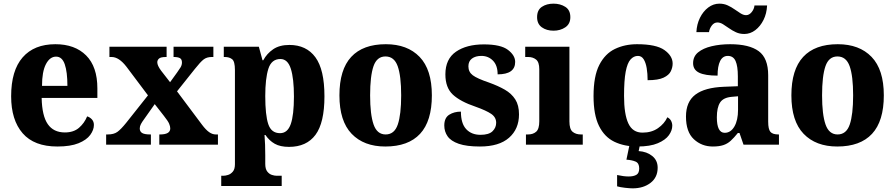

<svg xmlns="http://www.w3.org/2000/svg" viewBox="-20 -792 4899 1051"><path d="M294 10Q167 10 104 -62.5Q41 -135 41 -265Q41 -406 104 -478Q167 -550 283 -550Q390 -550 451.5 -488.5Q513 -427 513 -308V-256H208Q210 -158 241.5 -112.5Q273 -67 335 -67Q383 -67 412.5 -92.5Q442 -118 457 -155Q473 -150 483.5 -138Q494 -126 494 -108Q494 -81 474 -53.5Q454 -26 410 -8Q366 10 294 10ZM349 -322Q349 -398 334.5 -440Q320 -482 287 -482Q253 -482 231.5 -441Q210 -400 210 -322Z M561 0V-56H570Q603 -56 622.5 -70Q642 -84 671 -120L790 -270L672 -427Q631 -480 591 -480H579V-536H892V-480H889Q860 -480 850.5 -471.5Q841 -463 841 -451Q841 -433 862 -405L911 -342L950 -396Q961 -411 968.5 -423.5Q976 -436 976 -450Q976 -468 964.5 -474Q953 -480 933 -480H930V-536H1148V-480H1139Q1112 -480 1094.5 -466.5Q1077 -453 1047 -415L949 -292L1086 -109Q1107 -81 1125 -68.5Q1143 -56 1161 -56H1173V0H852V-56H856Q912 -56 912 -89Q912 -100 906 -114.5Q900 -129 877 -158L827 -222L767 -137Q758 -125 751.5 -113Q745 -101 745 -89Q745 -72 758 -64Q771 -56 802 -56H806V0Z M1191 226V170H1204Q1214 170 1228.5 165.5Q1243 161 1254.5 147.5Q1266 134 1266 107V-409Q1266 -456 1250.5 -468Q1235 -480 1211 -480H1205V-536H1397L1417 -462H1421Q1441 -499 1475.5 -522.5Q1510 -546 1564 -546Q1657 -546 1706.5 -478.5Q1756 -411 1756 -265Q1756 -120 1707 -54Q1658 12 1562 12Q1514 12 1484 -5Q1454 -22 1433 -53H1428Q1430 -28 1431 0Q1432 28 1432 58V105Q1432 133 1443 147Q1454 161 1468.5 165.5Q1483 170 1493 170H1522V226ZM1513 -63Q1554 -63 1571.5 -112.5Q1589 -162 1589 -264Q1589 -362 1572 -415.5Q1555 -469 1515 -469Q1466 -469 1449 -415.5Q1432 -362 1432 -266Q1432 -162 1448.5 -112.5Q1465 -63 1513 -63Z M2089 10Q1972 10 1905 -59.5Q1838 -129 1838 -270Q1838 -411 1902.5 -480.5Q1967 -550 2092 -550Q2210 -550 2277 -480.5Q2344 -411 2344 -270Q2344 -129 2279.5 -59.5Q2215 10 2089 10ZM2091 -56Q2139 -56 2157.5 -110.5Q2176 -165 2176 -270Q2176 -376 2157 -429.5Q2138 -483 2090 -483Q2043 -483 2024.5 -429.5Q2006 -376 2006 -270Q2006 -165 2025 -110.5Q2044 -56 2091 -56Z M2607 10Q2534 10 2491 -5Q2448 -20 2430 -46Q2412 -72 2412 -105Q2412 -147 2439 -164Q2466 -181 2503 -181Q2503 -116 2532 -85Q2561 -54 2610 -54Q2656 -54 2676 -73.5Q2696 -93 2696 -120Q2696 -150 2669 -168.5Q2642 -187 2583 -208Q2500 -236 2459 -274Q2418 -312 2418 -385Q2418 -469 2476 -509Q2534 -549 2629 -549Q2721 -549 2760.5 -519Q2800 -489 2800 -453Q2800 -385 2704 -385Q2704 -434 2678.5 -460Q2653 -486 2615 -486Q2583 -486 2563.5 -471.5Q2544 -457 2544 -429Q2544 -398 2568 -380Q2592 -362 2657 -340Q2707 -322 2743.5 -301Q2780 -280 2800.5 -248Q2821 -216 2821 -166Q2821 -86 2766.5 -38Q2712 10 2607 10Z M3010 -624Q2972 -624 2946 -642.5Q2920 -661 2920 -698Q2920 -737 2946 -754.5Q2972 -772 3010 -772Q3047 -772 3074.5 -754.5Q3102 -737 3102 -698Q3102 -661 3074.5 -642.5Q3047 -624 3010 -624ZM2859 0V-56H2870Q2898 -56 2915 -71Q2932 -86 2932 -128V-413Q2932 -452 2914.5 -466Q2897 -480 2871 -480H2855V-536H3097V-127Q3097 -85 3114.5 -70.5Q3132 -56 3160 -56H3170V0Z M3469 10Q3397 10 3343 -16Q3289 -42 3259 -102.5Q3229 -163 3229 -266Q3229 -375 3260.5 -436.5Q3292 -498 3346 -524Q3400 -550 3467 -550Q3572 -550 3617 -518Q3662 -486 3662 -444Q3662 -423 3652 -402Q3642 -381 3612.5 -367Q3583 -353 3525 -353Q3525 -389 3520 -419Q3515 -449 3503.5 -467.5Q3492 -486 3472 -486Q3449 -486 3431.5 -466.5Q3414 -447 3405 -399.5Q3396 -352 3396 -267Q3396 -167 3419.5 -116.5Q3443 -66 3497 -66Q3547 -66 3582 -90.5Q3617 -115 3633 -150Q3647 -143 3653.5 -130.5Q3660 -118 3660 -104Q3660 -78 3641.5 -52Q3623 -26 3581 -8Q3539 10 3469 10ZM3443 239Q3428 239 3401.5 236Q3375 233 3358 228V166Q3394 174 3421 174Q3448 174 3463.5 165Q3479 156 3479 130Q3479 101 3459 92.5Q3439 84 3409 82L3428 -9H3485L3476 35Q3521 38 3550.5 62Q3580 86 3580 126Q3580 179 3541 209Q3502 239 3443 239Z M3882 10Q3821 10 3778 -30Q3735 -70 3735 -154Q3735 -235 3786.5 -274Q3838 -313 3943 -317L4019 -320V-374Q4019 -430 4006.5 -458Q3994 -486 3964 -486Q3936 -486 3922 -458Q3908 -430 3908 -378Q3840 -378 3807 -394Q3774 -410 3774 -446Q3774 -483 3801.5 -505.5Q3829 -528 3875.5 -539Q3922 -550 3977 -550Q4081 -550 4133 -512Q4185 -474 4185 -380V-126Q4185 -85 4197 -70.5Q4209 -56 4241 -56H4244V0H4050L4028 -64H4019Q3998 -38 3980 -21.5Q3962 -5 3939 2.5Q3916 10 3882 10ZM3947 -65Q3980 -65 4000 -99.5Q4020 -134 4020 -191V-265L3986 -262Q3939 -258 3921.5 -230.5Q3904 -203 3904 -150Q3904 -65 3947 -65ZM4054 -606Q4029 -606 4008.5 -615.5Q3988 -625 3970.5 -637.5Q3953 -650 3937.5 -659.5Q3922 -669 3907 -669Q3889 -669 3876.5 -652.5Q3864 -636 3861 -616H3792Q3794 -659 3811.5 -694.5Q3829 -730 3857 -751Q3885 -772 3918 -772Q3943 -772 3963.5 -762.5Q3984 -753 4001.5 -740.5Q4019 -728 4034.5 -718.5Q4050 -709 4064 -709Q4081 -709 4094.5 -725.5Q4108 -742 4110 -762H4179Q4177 -718 4159.5 -683Q4142 -648 4114.5 -627Q4087 -606 4054 -606Z M4563 10Q4446 10 4379 -59.5Q4312 -129 4312 -270Q4312 -411 4376.5 -480.5Q4441 -550 4566 -550Q4684 -550 4751 -480.5Q4818 -411 4818 -270Q4818 -129 4753.5 -59.5Q4689 10 4563 10ZM4565 -56Q4613 -56 4631.5 -110.5Q4650 -165 4650 -270Q4650 -376 4631 -429.5Q4612 -483 4564 -483Q4517 -483 4498.5 -429.5Q4480 -376 4480 -270Q4480 -165 4499 -110.5Q4518 -56 4565 -56Z"/></svg>

Font: Noto Serif SemiCondensed ExtraBold
Style: Regular
Weight: 800
Width: 4
Designer: Monotype Design Team
Foundry: Monotype Imaging Inc.
Version: Version 2.015